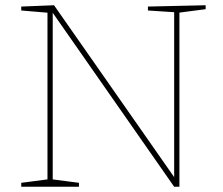

<svg xmlns="http://www.w3.org/2000/svg" viewBox="-20 -712 852 732"><path d="M544 -687 764 -692V-677L657 -663L664 -671V0H644L177 -669L181 -670V-21L174 -29L281 -15V0H61V-15L168 -29L161 -21V-671L168 -663L61 -672V-687L186 -692L648 -31L644 -30V-672L651 -665L544 -672Z"/></svg>

Font: Bitter Thin Thin
Style: Regular
Weight: 250
Version: Version 2.002